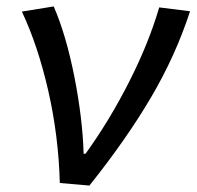

<svg xmlns="http://www.w3.org/2000/svg" viewBox="-20 -569 611 597"><path d="M48 -533 147 -549Q186 -459 211.5 -329Q237 -199 240 -91H246Q321 -195 382 -315.5Q443 -436 475 -546L571 -534Q526 -396 449.5 -266Q373 -136 258 8L166 0Q162 -147 130 -287Q98 -427 48 -533Z"/></svg>

Font: Nebula Sans Medium
Style: Regular
Weight: 500
Italic angle: -9°
Designer: Paul D. Hunt for Adobe (as Source Sans)
Foundry: Nebula Entertainment & Broadcasting LLC
Version: Version 1.010